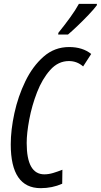

<svg xmlns="http://www.w3.org/2000/svg" viewBox="-20 -970 525 1000"><path d="M334 -790Q353 -806 383 -834.5Q413 -863 441.5 -893Q470 -923 484 -942L485 -950H391Q373 -917 345 -878.5Q317 -840 284 -799L283 -790ZM304 -13 305 -86Q280 -76 256.5 -69Q233 -62 211 -62Q119 -62 119 -225Q119 -276 132.5 -348Q146 -420 173 -489.5Q200 -559 241.5 -605.5Q283 -652 339 -652Q381 -652 413 -624L455 -689Q410 -725 340 -725Q264 -725 207 -675Q150 -625 112 -546.5Q74 -468 55 -380.5Q36 -293 36 -218Q36 10 192 10Q252 10 304 -13Z"/></svg>

Font: Noto Sans Display Condensed
Style: Italic
Weight: 400
Width: 3
Designer: Monotype Design team
Foundry: Monotype Imaging Inc.
Version: 1.000